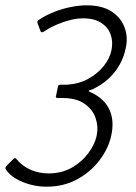

<svg xmlns="http://www.w3.org/2000/svg" viewBox="-20 -698 512 723"><path d="M155 5Q124 5 94 -3Q64 -11 39.5 -25.5Q15 -40 2 -60Q0 -63 0.5 -66Q1 -69 4 -73L30 -99Q33 -102 36 -102.5Q39 -103 41 -100Q64 -72 95.5 -58.5Q127 -45 163 -45Q212 -45 250 -66.5Q288 -88 312.5 -121Q337 -154 344 -187Q351 -221 340 -253.5Q329 -286 298 -307.5Q267 -329 214 -329Q209 -329 205 -329Q201 -329 197 -329Q193 -329 191 -331Q189 -333 191 -337L198 -371Q199 -379 207 -379Q211 -379 217 -379Q223 -379 232 -379Q278 -382 313 -401.5Q348 -421 371 -450Q394 -479 400 -510Q406 -540 397 -567Q388 -594 362 -611.5Q336 -629 292 -629Q259 -629 217.5 -614.5Q176 -600 147 -580Q135 -572 132 -582L121 -612Q120 -615 121.5 -618.5Q123 -622 126 -623Q153 -641 185 -653.5Q217 -666 248.5 -672Q280 -678 305 -678Q365 -678 400.5 -654.5Q436 -631 449.5 -593.5Q463 -556 453 -515Q447 -484 430.5 -454.5Q414 -425 388.5 -401.5Q363 -378 327 -361Q322 -360 318 -358.5Q314 -357 314 -355Q314 -354 327 -348Q374 -325 392.5 -284Q411 -243 399 -188Q389 -140 355.5 -95.5Q322 -51 271 -23Q220 5 155 5Z"/></svg>

Font: Glory Thin Light
Style: Italic
Weight: 300
Italic angle: -12°
Version: Version 1.011